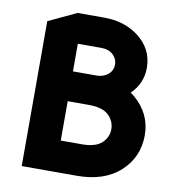

<svg xmlns="http://www.w3.org/2000/svg" viewBox="-82 -810 800 882"><g transform="rotate(10 317.5 -368.5)"><path d="M234.4 -598.1V-469.2H344.2Q377 -469.2 398.9 -488.3Q419.4 -505.9 419.4 -533.7Q419.4 -559.6 398.9 -579.1Q378.9 -598.1 344.2 -598.1ZM234.4 -146.5H334.5Q397.5 -147 425.8 -173.8Q454.1 -200.7 454.1 -237.8Q454.1 -274.9 426 -302.5Q397.9 -330.1 334.5 -330.1H234.4ZM78.1 0V-675.8L209 -737.3H334.5Q424.8 -737.3 489.7 -689.9Q565.9 -634.3 565.9 -543Q565.9 -471.7 512.7 -418.9Q522.5 -412.6 530.3 -405.8Q610.4 -337.4 610.4 -236.8Q610.4 -135.7 537.1 -67.9Q463.4 0 334.5 0Z"/></g></svg>

Font: Nova Round
Style: Bold
Weight: 700
Designer: Wojciech Kalinowski "wmk69" (wmk69@o2.pl)
Foundry: Wojciech Kalinowski "wmk69" (wmk69@o2.pl)
Version: Version 3.1.0; 2021-05-23